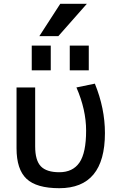

<svg xmlns="http://www.w3.org/2000/svg" viewBox="-20 -980 624 1010"><path d="M347 -610V-740H447V-610ZM147 -610V-740H247V-610ZM479 -540Q532 -410 532 -280Q532 10 292 10Q172 10 119.5 -39.5Q67 -89 67 -200V-520H165V-210Q165 -136 195 -105Q225 -74 292 -74Q363 -74 398 -125Q433 -176 433 -293Q433 -403 382 -520ZM297 -960H437L287 -790H187Z"/></svg>

Font: Mplus 1p Medium
Style: Regular
Weight: 500
Version: Version 1.061